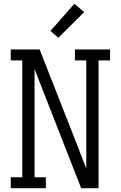

<svg xmlns="http://www.w3.org/2000/svg" viewBox="-20 -997 640 1017"><path d="M37 0V-58H98V-677H37V-735H190L373 -269L437 -104V-677H377V-735H563V-677H502V0H410L163 -631V-58H223V0ZM289 -797 247 -833 374 -977 426 -933Z"/></svg>

Font: Iosevka Slab Light Extended
Style: Regular
Weight: 300
Width: 7
Monospace: yes
Designer: Belleve Invis
Foundry: Belleve Invis
Version: Version 11.1.0; ttfautohint (v1.8.3)